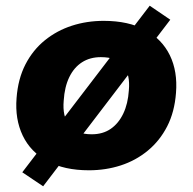

<svg xmlns="http://www.w3.org/2000/svg" viewBox="-20 -585 674 672"><path d="M291 11Q205 11 146 -21Q87 -53 59.5 -110.5Q32 -168 38 -242Q43 -309 69 -359.5Q95 -410 137 -444Q179 -478 231.5 -495Q284 -512 343 -512Q430 -512 488.5 -480Q547 -448 574.5 -391.5Q602 -335 596 -260Q591 -193 565 -142.5Q539 -92 497 -57.5Q455 -23 402.5 -6Q350 11 291 11ZM301 -115Q340 -115 367.5 -134Q395 -153 411.5 -187.5Q428 -222 431 -269Q436 -324 412.5 -354.5Q389 -385 333 -385Q295 -385 267 -367Q239 -349 222.5 -315Q206 -281 203 -233Q198 -177 222.5 -146Q247 -115 301 -115ZM131 67 58 18 504 -565 576 -516Z"/></svg>

Font: Nunito Sans 9pt Black
Style: Italic
Weight: 900
Italic angle: -9°
Version: Version 3.101;gftools[0.9.27]